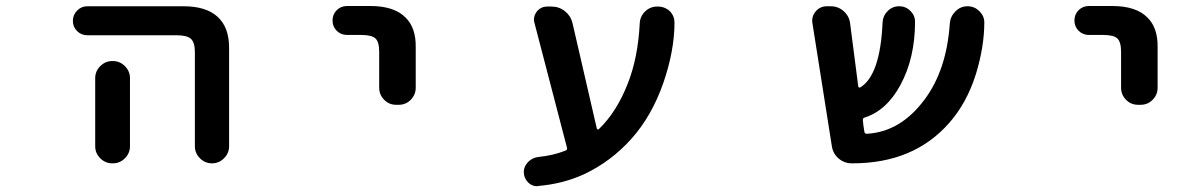

<svg xmlns="http://www.w3.org/2000/svg" viewBox="-20 -569 4040 647"><path d="M636.7 -76.2V-393.6Q636.7 -425.8 623.5 -438Q610.4 -450.2 575.2 -450.2H274.4Q253.9 -450.2 239.7 -464.4Q225.6 -478.5 225.6 -498.5Q225.6 -518.6 239.7 -533.2Q253.9 -547.9 274.4 -547.9H598.6Q673.8 -547.9 712.9 -512.7Q752 -477.5 752 -408.2V-76.2Q752 -52.7 734.9 -35.6Q717.8 -18.6 694.3 -18.6Q670.9 -18.6 653.8 -35.6Q636.7 -52.7 636.7 -76.2ZM358.4 -18.6Q335 -18.6 317.9 -35.6Q300.8 -52.7 300.8 -76.2V-305.7Q300.8 -329.1 317.9 -346.2Q335 -363.3 358.4 -363.3H360.4Q383.8 -363.3 400.9 -346.2Q418 -329.1 418 -305.7V-76.2Q418 -52.7 400.9 -35.6Q383.8 -18.6 360.4 -18.6Z M1315.4 -215.8Q1291 -215.8 1274.4 -232.9Q1257.8 -250 1257.8 -273.4V-394.5Q1257.8 -427.7 1245.1 -439.5Q1232.4 -451.2 1197.3 -451.2H1149.4Q1128.9 -451.2 1114.7 -465.3Q1100.6 -479.5 1100.6 -500Q1100.6 -520.5 1114.7 -534.7Q1128.9 -548.8 1149.4 -548.8H1227.5Q1308.6 -548.8 1346.7 -509.8Q1381.8 -475.6 1380.9 -410.2V-273.4Q1380.9 -250 1364.3 -232.9Q1347.7 -215.8 1323.2 -215.8Z M1793.9 57.6Q1792 58.6 1790 58.6Q1772.5 58.6 1759.8 45.9Q1745.1 31.2 1745.1 10.7Q1745.1 -2 1752 -13.2Q1758.8 -24.4 1769.5 -31.2Q1780.3 -38.1 1793.9 -40Q1843.8 -44.9 1885.7 -61.5Q1892.6 -64.5 1890.6 -71.3L1781.2 -491.2Q1779.3 -497.1 1779.3 -502.9Q1779.3 -517.6 1789.1 -530.3Q1802.7 -546.9 1824.2 -546.9H1838.9Q1864.3 -546.9 1883.8 -531.2Q1903.3 -515.6 1909.2 -491.2L1991.2 -135.7Q1992.2 -133.8 1994.1 -132.8Q1996.1 -131.8 1998 -133.8Q2058.6 -192.4 2095.7 -288.1Q2129.9 -375 2135.7 -489.3Q2136.7 -513.7 2153.8 -530.3Q2170.9 -546.9 2194.3 -546.9H2197.3Q2220.7 -546.9 2238.3 -530.3Q2252.9 -514.6 2252.9 -493.2Q2252.9 -399.4 2215.8 -291Q2176.8 -178.7 2108.4 -102.1Q2040 -25.4 1949.2 17.6Q1877 50.8 1793.9 57.6Z M2850.6 -18.6Q2825.2 -18.6 2806.2 -34.7Q2787.1 -50.8 2783.2 -76.2L2717.8 -490.2Q2716.8 -495.1 2716.8 -499Q2716.8 -516.6 2728.5 -530.3Q2743.2 -547.9 2766.6 -547.9H2779.3Q2804.7 -547.9 2823.2 -531.2Q2841.8 -514.6 2844.7 -490.2L2872.1 -278.3Q2872.1 -275.4 2874.5 -274.4Q2877 -273.4 2878.9 -274.4Q2946.3 -315.4 2954.1 -493.2Q2955.1 -515.6 2971.2 -531.7Q2987.3 -547.9 3009.8 -547.9Q3033.2 -547.9 3048.8 -531.2Q3063.5 -516.6 3063.5 -496.1Q3063.5 -374 3014.6 -283.2Q2967.8 -196.3 2893.6 -172.9Q2886.7 -170.9 2887.7 -163.6Q2888.7 -156.2 2889.6 -145.5Q2891.6 -133.8 2892.6 -126Q2893.6 -118.2 2900.4 -118.2Q3013.7 -124 3094.7 -232.4Q3169.9 -332 3180.7 -490.2Q3182.6 -513.7 3199.7 -530.8Q3216.8 -547.9 3240.2 -547.9Q3264.6 -547.9 3281.2 -530.3Q3296.9 -514.6 3296.9 -493.2Q3296.9 -412.1 3268.6 -319.3Q3238.3 -222.7 3178.7 -154.8Q3119.1 -86.9 3037.6 -52.7Q2956.1 -18.6 2852.5 -18.6Z M3815.4 -215.8Q3791 -215.8 3774.4 -232.9Q3757.8 -250 3757.8 -273.4V-394.5Q3757.8 -427.7 3745.1 -439.5Q3732.4 -451.2 3697.3 -451.2H3649.4Q3628.9 -451.2 3614.7 -465.3Q3600.6 -479.5 3600.6 -500Q3600.6 -520.5 3614.7 -534.7Q3628.9 -548.8 3649.4 -548.8H3727.5Q3808.6 -548.8 3846.7 -509.8Q3881.8 -475.6 3880.9 -410.2V-273.4Q3880.9 -250 3864.3 -232.9Q3847.7 -215.8 3823.2 -215.8Z"/></svg>

Font: Rounded Mgen+ 2m medium
Style: Regular
Weight: 500
Designer: [Source Han Sans]
Ryoko NISHIZUKA  (kana & ideographs); Paul D. Hunt (Latin, Greek & Cyrillic); Wenlong ZHANG  (bopomofo
Version: Version 1.059.20150602